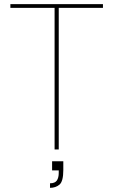

<svg xmlns="http://www.w3.org/2000/svg" viewBox="-20 -720 548 925"><path d="M243 0V-682H30V-700H476V-682H263V0ZM221 185V163Q245 163 254 149.5Q263 136 263 113V101H231V57H285Q285 69 285 80Q285 91 285 99Q285 154 266.5 169.5Q248 185 221 185Z"/></svg>

Font: DM Sans 24pt Thin
Style: Regular
Weight: 250
Designer: Colophon Foundry, Jonny Pinhorn
Foundry: Colophon Foundry
Version: Version 4.004;gftools[0.9.30]